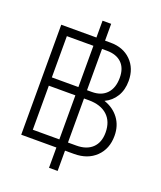

<svg xmlns="http://www.w3.org/2000/svg" viewBox="-157 -848 893 1067"><g transform="rotate(20 289.5 -315.0)"><path d="M346.5 -650.5Q421 -650.5 467.2 -604.8Q513.5 -559 513.5 -484.5Q513.5 -431.5 489.8 -392.8Q466 -354 425 -335Q480 -316.5 512 -273.8Q544 -231 544 -171Q544 -94 495.5 -47Q447 0 367 0H313.5V120H262.5V0H54.5V-650.5H262.5V-750H313.5V-650.5ZM105.5 -357.5H262.5V-601.5H105.5ZM342 -601.5H313.5V-357.5H342Q398.5 -357.5 429.8 -391Q461 -424.5 461 -484.5Q461 -541 429.8 -571.2Q398.5 -601.5 342 -601.5ZM105.5 -48H262.5V-308.5H105.5ZM342 -308.5H313.5V-48H362.5Q423.5 -48 457.2 -80.2Q491 -112.5 491 -171Q491 -236.5 451.8 -272.5Q412.5 -308.5 342 -308.5Z"/></g></svg>

Font: Overused Grotesk Light
Style: Regular
Weight: 300
Version: Version 0.004